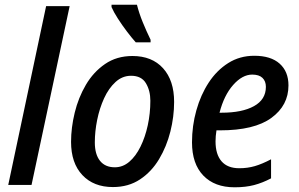

<svg xmlns="http://www.w3.org/2000/svg" viewBox="-20 -786 1269 816"><path d="M15 0 176 -760H276L114 0Z M460 9Q378 9 330 -42Q282 -93 282 -183Q282 -243 297.5 -307Q313 -371 345 -425.5Q377 -480 426.5 -514Q476 -548 543 -548Q626 -548 673 -496Q720 -444 720 -353Q720 -290 704 -226.5Q688 -163 656 -109.5Q624 -56 575 -23.5Q526 9 460 9ZM468 -75Q502 -75 529.5 -98.5Q557 -122 577 -162.5Q597 -203 608 -253.5Q619 -304 619 -358Q619 -401 600 -432.5Q581 -464 537 -464Q500 -464 471 -437.5Q442 -411 422.5 -368.5Q403 -326 393 -276.5Q383 -227 383 -181Q383 -130 405 -102.5Q427 -75 468 -75ZM557 -606Q540 -625 519.5 -652Q499 -679 481 -707Q463 -735 454 -756V-766H562Q571 -730 586.5 -692Q602 -654 620 -617V-606Z M977 10Q892 10 844 -40Q796 -90 796 -181Q796 -251 814.5 -317Q833 -383 867 -435Q901 -487 950 -518Q999 -549 1061 -549Q1131 -549 1168.5 -515.5Q1206 -482 1206 -423Q1206 -338 1133.5 -285Q1061 -232 915 -232H900Q896 -207 896 -185Q896 -130 921.5 -100.5Q947 -71 997 -71Q1032 -71 1063 -80Q1094 -89 1132 -109V-28Q1096 -9 1060 0.5Q1024 10 977 10ZM922 -307Q1009 -307 1059.5 -335Q1110 -363 1110 -417Q1110 -441 1095.5 -455Q1081 -469 1052 -469Q1010 -469 971 -425Q932 -381 913 -307Z"/></svg>

Font: Noto Sans SemiCondensed Medium
Style: Italic
Weight: 500
Width: 4
Italic angle: -12°
Designer: Monotype Design Team
Foundry: Monotype Imaging Inc.
Version: Version 2.013; ttfautohint (v1.8.4.7-5d5b)